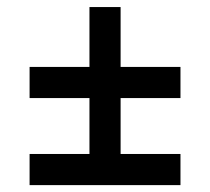

<svg xmlns="http://www.w3.org/2000/svg" viewBox="-20 -538 610 558"><path d="M66 -90.5H240V-253H66V-343.5H240V-517.5H330.5V-343.5H504.5V-253H330.5V-90.5H504.5V0H66Z"/></svg>

Font: Newsreader 6pt Medium
Style: Regular
Weight: 500
Designer: Hugues Gentile
Foundry: Production Type
Version: Version 1.003; ttfautohint (v1.8.3)